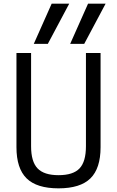

<svg xmlns="http://www.w3.org/2000/svg" viewBox="-20 -1020 640 1050"><path d="M300 10Q181 10 125.5 -44.5Q70 -99 70 -215V-730H150V-220Q150 -136 185.5 -99Q221 -62 300 -62Q380 -62 415 -99Q450 -136 450 -220V-730H530V-215Q530 -99 474.5 -44.5Q419 10 300 10ZM440.5 -780 557.6 -1000H461.6L363.7 -780ZM241.5 -780 358.6 -1000H262.6L164.7 -780Z"/></svg>

Font: M PLUS Code Latin 60
Style: Regular
Weight: 400
Width: 7
Monospace: yes
Designer: Coji Morishita
Foundry: UNDERFOREST DESIGN
Version: Version 1.005; ttfautohint (v1.8.3)